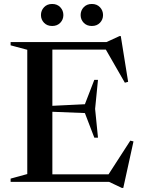

<svg xmlns="http://www.w3.org/2000/svg" viewBox="-20 -917 716 968"><path d="M474 -514.5 459.5 -368 474 -223H455.5L408 -347L180.5 -356V-380.5L408 -391.5L455.5 -514.5ZM626 -504.5 609.5 -500 505 -682 572.5 -667H165V-705H517L582.5 -735H589ZM517.5 -23 637 -208 653 -204 601.5 30.5H594.5L530 0H165V-38H582ZM33.5 0V-16.5L117.5 -39.5V-666L33.5 -688.5V-705H244V0ZM243 -786Q217.5 -786 202 -802.2Q186.5 -818.5 186.5 -841Q186.5 -864 202 -880.5Q217.5 -897 243 -897Q268.5 -897 284 -880.5Q299.5 -864 299.5 -841Q299.5 -818.5 284 -802.2Q268.5 -786 243 -786ZM443 -786Q417.5 -786 402 -802.2Q386.5 -818.5 386.5 -841Q386.5 -864 402 -880.5Q417.5 -897 443 -897Q468.5 -897 484 -880.5Q499.5 -864 499.5 -841Q499.5 -818.5 484 -802.2Q468.5 -786 443 -786Z"/></svg>

Font: Newsreader 60pt Medium
Style: Regular
Weight: 500
Designer: Hugues Gentile
Foundry: Production Type
Version: Version 1.003